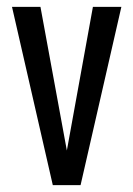

<svg xmlns="http://www.w3.org/2000/svg" viewBox="-20 -540 389 560"><path d="M175 -101 251 -520H334L215 0H134L15 -520H98Z"/></svg>

Font: Homenaje
Style: Regular
Weight: 400
Version: Version 1.002